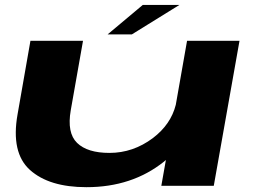

<svg xmlns="http://www.w3.org/2000/svg" viewBox="-20 -751 1050 776"><path d="M632 0 650.5 -104.5Q646.5 -101 642.5 -97.5Q513.5 5.5 329.5 5.5Q178.5 5.5 101 -64.2Q23.5 -134 51 -289L103 -586H315.5L266 -305.5Q250 -214 291.5 -173.5Q333 -133 422.5 -133Q518 -133 598 -193Q670.5 -248 690.5 -327.5L736 -586H948L844 0ZM415 -612 557 -731H705L513 -612Z"/></svg>

Font: Anybody UltraExpanded Regular
Style: Bold Italic
Weight: 700
Width: 9
Italic angle: -10°
Designer: Tyler Finck
Foundry: Etcetera Type Company
Version: Version 1.010; ttfautohint (v1.8.3) -l 8 -r 50 -G 200 -x 14 